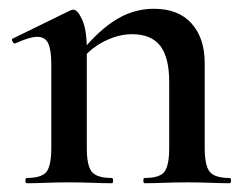

<svg xmlns="http://www.w3.org/2000/svg" viewBox="-20 -418 563 438"><path d="M310 0Q307 0 307 -6Q307 -12 310 -12Q344 -12 355 -26Q366 -40 366 -81V-231Q366 -287 345.5 -313.5Q325 -340 281 -340Q249 -340 215.5 -322.5Q182 -305 160 -274L155 -286Q194 -339 237.5 -368.5Q281 -398 331 -398Q387 -398 417 -364.5Q447 -331 447 -274V-81Q447 -40 458.5 -26Q470 -12 504 -12Q507 -12 507 -6Q507 0 504 0Q485 0 460 -1Q435 -2 407 -2Q380 -2 354.5 -1Q329 0 310 0ZM41 0Q38 0 38 -6Q38 -12 41 -12Q75 -12 86 -26Q97 -40 97 -81V-272Q97 -304 90 -319Q83 -334 65 -334Q56 -334 43 -330Q30 -326 15 -319Q11 -318 8.5 -323.5Q6 -329 9 -330L140 -394Q145 -396 147 -396Q157 -396 167.5 -373Q178 -350 178 -306V-81Q178 -40 189.5 -26Q201 -12 235 -12Q238 -12 238 -6Q238 0 235 0Q216 0 191 -1Q166 -2 138 -2Q111 -2 85.5 -1Q60 0 41 0Z"/></svg>

Font: Cormorant Infant Light SemiBold
Style: Regular
Weight: 600
Version: Version 4.001